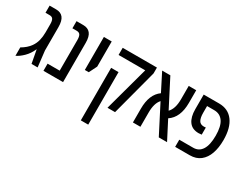

<svg xmlns="http://www.w3.org/2000/svg" viewBox="-84 -1130 2434 1909"><g transform="rotate(30 1133.0 -175.5)"><path d="M12 10V-86Q43 -104 67 -125Q91 -146 108 -170Q134 -207 144.5 -250Q155 -293 155 -342V-435Q155 -473 144 -491.5Q133 -510 104 -510H57V-592H132Q185 -592 212.5 -558Q240 -524 240 -451V-182L261 0H191L163 -150H161Q135 -90 92.5 -48.5Q50 -7 12 10Z M328 0V-82H467V-435Q467 -473 455.5 -491.5Q444 -510 415 -510H366V-592H444Q497 -592 525 -558Q553 -524 553 -451V0Z M680 -213V-592H770V-303L725 -213Z M1063 0 1202 -510H896V-592H1289V-525L1150 0ZM896 241V-362H981V241Z M1355 0V-158Q1355 -323 1451 -391L1349 -592H1443L1604 -279Q1654 -328 1654 -440V-592H1740V-446Q1740 -279 1638 -211L1747 0H1652L1487 -321Q1441 -271 1441 -164V0Z M1840 0V-82H2000Q2065 -82 2099.5 -136.5Q2134 -191 2134 -297Q2134 -405 2097.5 -457.5Q2061 -510 1994 -510H1912V-433Q1912 -376 1928.5 -346.5Q1945 -317 1985 -317Q1991 -317 1996.5 -317.5Q2002 -318 2008 -319V-237Q1988 -234 1973 -234Q1899 -234 1862.5 -284Q1826 -334 1826 -425V-592H2003Q2108 -592 2165.5 -515Q2223 -438 2223 -298Q2223 -210 2199.5 -143Q2176 -76 2128 -38Q2080 0 2007 0Z"/></g></svg>

Font: Noto Sans Hebrew Condensed
Style: Regular
Weight: 400
Width: 3
Designer: Monotype Design Team
Foundry: Monotype Imaging Inc.
Version: Version 2.004; ttfautohint (v1.8.4.7-5d5b)